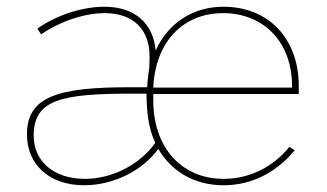

<svg xmlns="http://www.w3.org/2000/svg" viewBox="-20 -545 972 570"><path d="M230 5C316 5 403 -38 450 -103C489 -36 557 5 644 5C726 5 800 -32 855 -99L839 -109C790 -48 719 -14 644 -14C518 -14 435 -108 435 -247V-266H867V-289C867 -431 777 -525 643 -525C550 -525 478 -474 442 -395C435 -476 380 -525 290 -525C224 -525 147 -500 91 -460L102 -443C159 -482 231 -506 291 -506C375 -506 424 -458 424 -378C424 -371 424 -352 423 -342C421 -332 418 -306 417 -286H365C153 -286 60 -259 60 -146C60 -55 128 5 230 5ZM435 -285C441 -419 522 -506 642 -506C763 -506 847 -420 847 -290V-285ZM441 -121C395 -56 313 -14 232 -14C141 -14 80 -65 80 -142C80 -249 161 -267 372 -267H415C415 -218 420 -165 441 -121Z"/></svg>

Font: Fixel Text Thin
Style: Regular
Weight: 100
Width: 4
Designer: AlfaBravo + MacPaw
Foundry: Kyrylo Tkachov, Marchela Mozhyna, Serhii Makarenko, Maria Weinstein, Zakhar Kryvoshyya
Version: Version 1.211